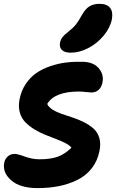

<svg xmlns="http://www.w3.org/2000/svg" viewBox="-41 -907 600 992"><path d="M324.2 -634.8Q293 -634.8 278.8 -648.9Q264.6 -663.1 269 -686Q272 -702.1 281.7 -714.8Q291.5 -727.5 312 -743.2Q336.9 -762.7 351.6 -781Q366.2 -799.3 381.8 -829.1Q399.9 -861.3 421.4 -874.3Q442.9 -887.2 473.1 -887.2Q511.2 -887.2 527.6 -866.7Q543.9 -846.2 537.1 -807.1Q527.3 -761.7 493.7 -721.7Q460 -681.6 414.3 -658.2Q368.7 -634.8 324.2 -634.8ZM153.8 64.9Q62.5 64.9 16.6 24.4Q-29.3 -16.1 -19 -66.9Q-15.1 -85.9 -0.7 -98.9Q13.7 -111.8 34.2 -111.8Q49.8 -111.8 87.9 -97.9Q126 -84 163.1 -84Q220.7 -84 257.6 -97.4Q294.4 -110.8 328.1 -144Q319.8 -155.8 298.1 -167Q276.4 -178.2 250 -188.2Q223.6 -198.2 193.6 -210.2Q163.6 -222.2 137 -238.5Q110.4 -254.9 90.1 -275.4Q69.8 -295.9 61.3 -326.4Q52.7 -356.9 60.1 -394Q68.8 -439 92.5 -473.9Q116.2 -508.8 147.7 -530.3Q179.2 -551.8 219.7 -565.4Q260.3 -579.1 300.3 -584Q340.3 -588.9 383.8 -587.9Q440.4 -587.4 468.3 -555.4Q496.1 -523.4 488.8 -482.9Q483.9 -456.5 468.8 -442.9Q453.6 -429.2 431.2 -429.2Q422.9 -429.2 402.6 -431.6Q382.3 -434.1 367.2 -434.1Q241.2 -434.1 203.1 -370.1Q209.5 -354 230 -341.1Q250.5 -328.1 277.3 -318.8Q304.2 -309.6 334.7 -299.6Q365.2 -289.6 392.8 -275.6Q420.4 -261.7 441.4 -243.4Q462.4 -225.1 471.7 -195.6Q481 -166 473.1 -127.9Q462.9 -75.2 432.4 -36.6Q401.9 2 357.2 23.4Q312.5 44.9 262.2 54.9Q211.9 64.9 153.8 64.9Z"/></svg>

Font: Shantell Sans Irregular Bouncy
Style: Bold Italic
Weight: 700
Italic angle: -11.31°
Designer: Stephen Nixon, Anya Danilova, Shantell Martin
Foundry: Arrow Type
Version: Version 1.006;[9816181b4]